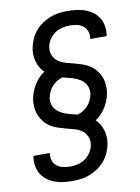

<svg xmlns="http://www.w3.org/2000/svg" viewBox="-102 -891 805 1102"><g transform="rotate(-10 300.0 -340.0)"><path d="M232 143Q204 143 178 140Q152 137 127.5 128Q103 119 83 104Q63 89 50 67.5Q37 46 32.5 19.5Q28 -7 33 -34Q33 -35 33 -36Q33 -37 33 -38H129Q129 -37 129 -36.5Q129 -36 129 -36Q125 -14 131.5 5.5Q138 25 153.5 37.5Q169 50 189.5 54.5Q210 59 232 59Q254 59 277 53.5Q300 48 319.5 34Q339 20 352.5 -1Q366 -22 369 -44Q373 -69 363.5 -91.5Q354 -114 335 -127.5Q316 -141 292.5 -147.5Q269 -154 245.5 -160Q222 -166 199.5 -173.5Q177 -181 157 -193.5Q137 -206 122 -224Q107 -242 98 -263.5Q89 -285 86.5 -310Q84 -335 88 -360Q92 -380 99.5 -400.5Q107 -421 118.5 -439.5Q130 -458 145 -474.5Q160 -491 179 -503Q172 -510 170.5 -512Q169 -514 166 -517.5Q163 -521 160.5 -525Q158 -529 155.5 -533Q153 -537 151 -541Q149 -545 147 -549.5Q145 -554 143.5 -558.5Q142 -563 140.5 -567.5Q139 -572 138 -577Q137 -582 136 -586.5Q135 -591 134.5 -596Q134 -601 133.5 -606Q133 -611 133 -616Q133 -621 133.5 -626Q134 -631 134.5 -636.5Q135 -642 136 -647Q140 -672 151 -697Q162 -722 179 -743Q196 -764 219 -780Q242 -796 267 -806Q292 -816 317.5 -819.5Q343 -823 368 -823Q396 -823 422 -820Q448 -817 472.5 -808Q497 -799 517 -784Q537 -769 550 -747.5Q563 -726 567.5 -699.5Q572 -673 567 -646Q567 -645 567 -644Q567 -643 567 -642H471Q471 -643 471 -643.5Q471 -644 471 -644Q475 -666 468.5 -685.5Q462 -705 446.5 -717.5Q431 -730 410.5 -734.5Q390 -739 368 -739Q346 -739 323 -733.5Q300 -728 280.5 -714Q261 -700 247.5 -679Q234 -658 231 -636Q227 -611 236.5 -588.5Q246 -566 265 -552.5Q284 -539 307.5 -532.5Q331 -526 354.5 -520Q378 -514 400.5 -506.5Q423 -499 443 -486.5Q463 -474 478 -456Q493 -438 502 -416.5Q511 -395 513.5 -370Q516 -345 512 -320Q508 -300 500.5 -279.5Q493 -259 481.5 -240.5Q470 -222 455 -205.5Q440 -189 421 -177Q428 -170 429.5 -168Q431 -166 434 -162.5Q437 -159 439.5 -155Q442 -151 444.5 -147Q447 -143 449 -139Q451 -135 453 -130.5Q455 -126 456.5 -121.5Q458 -117 459.5 -112.5Q461 -108 462 -103Q463 -98 464 -93.5Q465 -89 465.5 -84Q466 -79 466.5 -74Q467 -69 467 -64Q467 -59 466.5 -54Q466 -49 465.5 -43.5Q465 -38 464 -33Q460 -8 449 17Q438 42 421 63Q404 84 381 100Q358 116 333 126Q308 136 282.5 139.5Q257 143 232 143ZM325 -227Q342 -232 358 -242Q374 -252 386 -265.5Q398 -279 406 -296Q414 -313 417 -330Q420 -348 415.5 -365.5Q411 -383 400.5 -396.5Q390 -410 375 -419Q360 -428 343.5 -434Q327 -440 309.5 -444Q292 -448 275 -453Q258 -448 242 -438Q226 -428 214 -414.5Q202 -401 194 -384Q186 -367 183 -350Q180 -332 184.5 -314.5Q189 -297 199.5 -283.5Q210 -270 225 -261Q240 -252 256.5 -246Q273 -240 290.5 -236Q308 -232 325 -227Z"/></g></svg>

Font: Iosevka SS04 Md Ex Obl
Style: Regular
Weight: 500
Width: 7
Italic angle: -9°
Monospace: yes
Designer: Belleve Invis
Foundry: Belleve Invis
Version: Version 19.0.0; ttfautohint (v1.8.4)